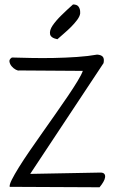

<svg xmlns="http://www.w3.org/2000/svg" viewBox="-20 -833 504 841"><path d="M22.5 -14.6Q20.5 -23.4 31.7 -45.9Q43 -68.4 63 -100.6Q83 -132.8 109.9 -171.9Q136.7 -210.9 166 -252.4Q195.3 -293.9 224.1 -335Q252.9 -376 277.3 -412.1Q301.8 -448.2 319.3 -477.1Q336.9 -505.9 342.8 -522.5L63.5 -524.4Q59.6 -522.5 49.3 -527.8Q39.1 -533.2 31.2 -542.5Q23.4 -551.8 21.5 -562.5Q19.5 -573.2 32.2 -581.1Q68.4 -580.1 116.7 -579.1Q165 -578.1 216.3 -579.1Q267.6 -580.1 317.4 -583.5Q367.2 -586.9 405.3 -593.8Q422.9 -592.8 430.2 -584.5Q437.5 -576.2 433.6 -556.6L112.3 -71.3L419.9 -77.1Q431.6 -77.1 436.5 -71.8Q441.4 -66.4 440.4 -57.1Q439.5 -47.9 432.6 -36.1Q425.8 -24.4 416 -12.7ZM231.4 -661.1Q202.1 -667 199.2 -683.6Q196.3 -700.2 210.4 -721.2Q224.6 -742.2 249.5 -766.6Q274.4 -791 299.8 -813.5Q317.4 -813.5 324.2 -803.7Q331.1 -793.9 331.1 -781.2V-773.4Q329.1 -760.7 317.9 -745.6Q306.6 -730.5 291.5 -715.3Q276.4 -700.2 259.8 -686Q243.2 -671.9 231.4 -661.1Z"/></svg>

Font: Shadows Into Light Two
Style: Regular
Weight: 400
Designer: Kimberly Geswein
Foundry: Kimberly Geswein
Version: Version 1.003 2012